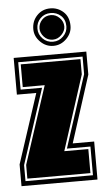

<svg xmlns="http://www.w3.org/2000/svg" viewBox="-50 -706 401 740"><g transform="rotate(-5 150.0 -336.5)"><path d="M3 0V-84L91 -353H16V-495H297V-406L214 -147H297V0ZM20 -18H281V-129H190L281 -409V-477H32V-371H115L20 -80ZM28 -27V-80L126 -380H41V-468H272V-409L179 -120H272V-27ZM173 -528Q144 -528 122.5 -549.5Q101 -571 101 -599Q101 -630 121.5 -651.5Q142 -673 173 -673Q202 -673 223.5 -653.5Q245 -634 245 -599Q245 -571 223.5 -549.5Q202 -528 173 -528ZM173 -544Q196 -544 212.5 -560.5Q229 -577 229 -599Q229 -625 212.5 -640Q196 -655 173 -655Q149 -655 133 -639Q117 -623 117 -599Q117 -577 133 -560.5Q149 -544 173 -544ZM173 -552Q152 -552 138.5 -567Q125 -582 125 -599Q125 -618 138.5 -632.5Q152 -647 173 -647Q192 -647 206.5 -632.5Q221 -618 221 -599Q221 -582 206.5 -567Q192 -552 173 -552Z"/></g></svg>

Font: Alumni Sans Collegiate One SC
Style: Regular
Weight: 400
Designer: Robert E. Leuschke
Foundry: Robert E. Leuschke
Version: Version 1.100